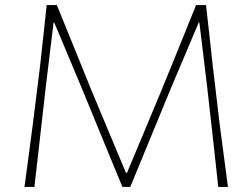

<svg xmlns="http://www.w3.org/2000/svg" viewBox="-20 -733 990 753"><path d="M76 0Q84.5 -61.5 91.8 -117.5Q99 -173.5 108 -240.5L137 -473Q144 -535.5 150.2 -593.2Q156.5 -651 163 -713H203Q238.5 -626 272.2 -542.8Q306 -459.5 339 -378L474 -55H478L613 -378Q646 -459 680 -542.5Q714 -626 749 -713H788Q795 -652.5 801.2 -595.5Q807.5 -538.5 814.5 -473.5L842.5 -238Q851 -173.5 858.5 -117Q866 -60.5 874 0H836Q824 -109.5 813 -209.2Q802 -309 792 -396L762 -644H759L646 -376.5Q605.5 -278 565.5 -181Q525.5 -84 491 0H460Q438.5 -52.5 412.5 -115.2Q386.5 -178 359.2 -244.8Q332 -311.5 306 -374.5L193 -644H190L160 -396Q140.5 -223.5 115 0Z"/></svg>

Font: Commissioner Loud Thin
Style: Regular
Weight: 100
Designer: Kostas Bartsokas
Foundry: Kostas Bartsokas
Version: Version 1.000; ttfautohint (v1.8.3)